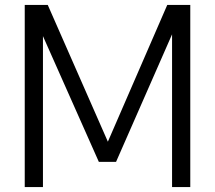

<svg xmlns="http://www.w3.org/2000/svg" viewBox="-20 -760 873 780"><path d="M80.5 0V-740H174L426.5 -165.5H410L659.5 -740H753V0H679V-669.5H700.5L451.5 -102.5H381.5L129.5 -669.5H154.5V0Z"/></svg>

Font: Encode Sans SemiCondensed
Style: Regular
Weight: 400
Width: 4
Designer: Multiple Designers
Foundry: Impallari Type
Version: Version 3.002